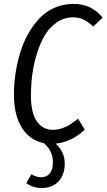

<svg xmlns="http://www.w3.org/2000/svg" viewBox="-20 -719 542 976"><path d="M352.1 -630.9Q306.2 -630.9 268.8 -605.2Q231.4 -579.6 207.5 -539.1Q183.6 -498.5 167.2 -445.3Q150.9 -392.1 144 -339.1Q137.2 -286.1 137.2 -233.9Q137.2 -145 167.2 -102.1Q197.3 -59.1 249 -59.1Q274.4 -59.1 299.6 -68.6Q324.7 -78.1 338.1 -87.2Q351.6 -96.2 377 -115.2L411.1 -60.1Q341.8 3.9 262.2 11.2Q309.1 51.8 309.1 111.8Q309.1 169.4 277.6 203.1Q246.1 236.8 190.9 236.8Q147.9 236.8 113.8 211.9L139.2 167Q166 182.1 189 182.1Q217.3 182.1 233.2 162.4Q249 142.6 249 106Q249 48.3 203.1 8.8Q132.8 -4.9 91.8 -68.8Q50.8 -132.8 50.8 -237.8Q50.8 -290.5 58.6 -343.5Q66.4 -396.5 81.8 -448.5Q97.2 -500.5 122.3 -545.4Q147.5 -590.3 179.9 -625Q212.4 -659.7 256.8 -679.4Q301.3 -699.2 353 -699.2Q401.9 -699.2 437 -681.6Q472.2 -664.1 502 -629.9L454.1 -584Q428.7 -607.9 404.8 -619.4Q380.9 -630.9 352.1 -630.9Z"/></svg>

Font: Fira Sans Compressed Book
Style: Italic
Weight: 350
Width: 3
Italic angle: -8°
Designer: Carrois Corporate & Edenspiekermann AG
Foundry: Carrois Corporate GbR & Edenspiekermann AG
Version: Version 4.203;PS 004.203;hotconv 1.0.88;makeotf.lib2.5.64775